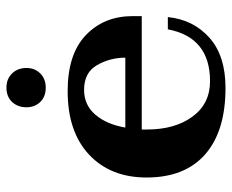

<svg xmlns="http://www.w3.org/2000/svg" viewBox="-82 -628 720 596"><g transform="rotate(-90 278.0 -330.0)"><path d="M243 -608Q243 -635 259.5 -652.5Q276 -670 304 -670Q331 -670 348 -652.5Q365 -635 365 -608Q365 -582 348 -565Q331 -548 304 -548Q276 -548 259.5 -565Q243 -582 243 -608ZM174 -250V-234Q174 -147 214 -92.5Q254 -38 324 -38Q460 -38 485 -169H523Q515 -90 459 -40Q403 10 303 10Q169 10 97 -53Q25 -116 25 -235Q25 -347 96 -413.5Q167 -480 293 -480Q408 -480 467 -423.5Q526 -367 526 -278V-250ZM180 -301H397Q397 -348 374 -388.5Q351 -429 297 -429Q250 -429 220 -394Q190 -359 180 -301Z"/></g></svg>

Font: Taviraj SemiBold
Style: Regular
Weight: 600
Designer: Katatrad Team
Foundry: CadsonDemak
Version: Version 1.001